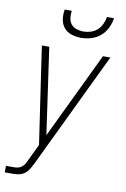

<svg xmlns="http://www.w3.org/2000/svg" viewBox="-102 -799 705 1074"><g transform="rotate(10 250.0 -262.5)"><path d="M4 215V178H51Q63 178 74.5 175Q86 172 95.5 164Q105 156 111 145Q117 134 122 123V122H123Q123 122 123 121.5Q123 121 123 121L166 31Q146 -106 125.5 -244Q105 -382 85 -520H127L197 -30L432 -520H474L159 137Q151 153 141.5 169Q132 185 117.5 196.5Q103 208 85.5 211.5Q68 215 51 215ZM293 -600Q265 -600 238.5 -608.5Q212 -617 195.5 -637Q179 -657 175 -684.5Q171 -712 176 -740H216Q213 -720 215.5 -699.5Q218 -679 229.5 -664.5Q241 -650 260 -643.5Q279 -637 299 -637Q320 -637 341 -643.5Q362 -650 378 -664.5Q394 -679 403.5 -699.5Q413 -720 416 -740H456Q452 -712 439 -684.5Q426 -657 402.5 -637Q379 -617 350 -608.5Q321 -600 293 -600Z"/></g></svg>

Font: Iosevka SS04 XLt Obl
Style: Regular
Weight: 200
Italic angle: -9°
Monospace: yes
Designer: Belleve Invis
Foundry: Belleve Invis
Version: Version 19.0.0; ttfautohint (v1.8.4)